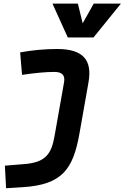

<svg xmlns="http://www.w3.org/2000/svg" viewBox="-20 -796 682 1051"><path d="M13.2 234.4 106 228.5C320.8 214.8 380.4 129.9 415 -65.4L464.4 -345.2C485.8 -465.8 436.5 -527.8 293.5 -527.8C225.6 -527.8 158.2 -521.5 90.3 -509.3L100.6 -386.2C172.9 -397 231.9 -402.3 277.8 -402.3C321.3 -402.3 337.4 -382.8 330.6 -345.2L278.3 -49.8C261.2 47.9 228.5 92.8 114.3 102.1L6.8 110.8ZM351.1 -590.8H491.7L642.1 -776.4H493.2L432.6 -668.5L406.2 -776.4H267.1Z"/></svg>

Font: Cascadia Code
Style: Bold Italic
Weight: 700
Italic angle: -10°
Monospace: yes
Designer: Aaron Bell
Foundry: Saja Typeworks
Version: Version 2404.023